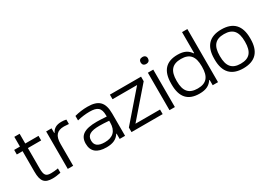

<svg xmlns="http://www.w3.org/2000/svg" viewBox="-0 -1460 3087 2220"><g transform="rotate(-30 1543.5 -350.0)"><path d="M274 -53C207 -53 185 -73 185 -168V-439H362V-500H185V-630H114V-500H37V-439H114V-165C114 -34 153 9 260 9C296 9 323 4 368 -4V-62C332 -56 302 -53 274 -53Z M671 -509C606 -509 565 -486 541 -438H536V-500H464V0H536V-291C536 -400 577 -447 671 -447C688 -447 712 -445 735 -443V-502C714 -507 693 -509 671 -509Z M1019 -509C960 -509 903 -501 847 -486V-426C902 -440 960 -447 1011 -447C1115 -447 1157 -416 1157 -314V-299C1095 -303 1051 -305 1027 -305C858 -305 789 -255 789 -148C789 -44 853 9 979 9C1064 9 1117 -16 1152 -71H1157V0H1229V-296C1229 -449 1167 -509 1019 -509ZM861 -148C861 -220 911 -249 1030 -249C1061 -249 1111 -247 1157 -243V-220C1157 -108 1100 -52 991 -52C899 -52 861 -86 861 -148Z M1315 -500V-439H1643L1315 -61V0H1731V-61H1403L1731 -439V-500Z M1822 -500V0H1894V-500ZM1809 -642C1809 -615 1826 -597 1857 -597C1889 -597 1905 -614 1906 -642V-644C1906 -672 1889 -689 1857 -689C1826 -689 1809 -672 1809 -644Z M1992 -257V-243C1992 -76 2066 9 2221 9C2310 9 2358 -19 2393 -71H2399V0H2470V-709H2399V-429H2393C2358 -481 2310 -509 2221 -509C2066 -509 1992 -424 1992 -257ZM2063 -246V-254C2063 -385 2114 -447 2232 -447C2349 -447 2399 -385 2399 -254V-246C2399 -115 2349 -53 2232 -53C2114 -53 2063 -115 2063 -246Z M2567 -256V-244C2567 -78 2646 9 2806 9C2967 9 3046 -78 3046 -244V-256C3046 -422 2967 -509 2806 -509C2646 -509 2567 -422 2567 -256ZM2639 -247V-253C2639 -385 2689 -447 2806 -447C2924 -447 2974 -385 2974 -253V-247C2974 -115 2924 -53 2806 -53C2689 -53 2639 -115 2639 -247Z"/></g></svg>

Font: LT Wave Alt Light
Style: Regular
Weight: 300
Designer: Daniel Lyons
Version: Version 2.5 (Glyphs App)